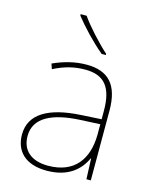

<svg xmlns="http://www.w3.org/2000/svg" viewBox="-116 -843 743 931"><g transform="rotate(15 255.5 -378.0)"><path d="M202 -766H172V-759C207 -714 267 -650 320 -606H341V-612C296 -652 231 -723 202 -766ZM264 -537C205 -537 150 -522 97 -498L106 -472C163 -501 211 -512 264 -512C357 -512 402 -463 402 -343V-300L299 -294C142 -285 48 -234 48 -129C48 -45 102 10 208 10C316 10 372 -42 400 -103H402L406 0H428V-350C428 -480 373 -537 264 -537ZM301 -270 402 -275V-220C400 -99 341 -15 208 -15C123 -15 76 -58 76 -129C76 -222 165 -263 301 -270Z"/></g></svg>

Font: Noto Sans Syriac Eastern Thin
Style: Regular
Weight: 100
Designer: Patrick Giasson and the Monotype Design Team
Foundry: Monotype Imaging Inc.
Version: Version 3.001